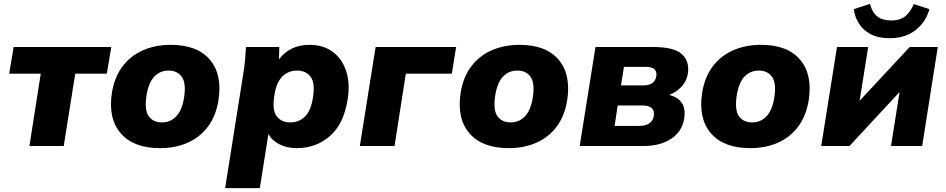

<svg xmlns="http://www.w3.org/2000/svg" viewBox="-20 -749 4851 985"><path d="M131 0 189 -371H27L50 -508H551L528 -371H366L307 0Z M801 11Q665 11 599.5 -65Q534 -141 554 -272Q567 -354 609 -409Q651 -464 714.5 -491.5Q778 -519 856 -519Q992 -519 1056.5 -443Q1121 -367 1101 -236Q1088 -154 1046.5 -99Q1005 -44 942 -16.5Q879 11 801 11ZM811 -121Q853 -121 883 -151Q913 -181 924 -246Q936 -322 913 -354.5Q890 -387 845 -387Q802 -387 772.5 -357Q743 -327 732 -262Q720 -186 742.5 -153.5Q765 -121 811 -121Z M1135 216 1228 -370Q1234 -404 1237 -439Q1240 -474 1242 -508H1413L1411 -444Q1436 -479 1476 -499Q1516 -519 1568 -519Q1638 -519 1686.5 -483.5Q1735 -448 1756 -384Q1777 -320 1763 -236Q1743 -112 1672 -50.5Q1601 11 1502 11Q1452 11 1413 -9Q1374 -29 1357 -62L1313 216ZM1469 -121Q1514 -121 1544.5 -151Q1575 -181 1585 -246Q1598 -322 1574 -354.5Q1550 -387 1504 -387Q1460 -387 1429 -357Q1398 -327 1388 -262Q1375 -186 1399 -153.5Q1423 -121 1469 -121Z M1826 0 1907 -508H2320L2298 -371H2062L2004 0Z M2590 11Q2454 11 2388.5 -65Q2323 -141 2343 -272Q2356 -354 2398 -409Q2440 -464 2503.5 -491.5Q2567 -519 2645 -519Q2781 -519 2845.5 -443Q2910 -367 2890 -236Q2877 -154 2835.5 -99Q2794 -44 2731 -16.5Q2668 11 2590 11ZM2600 -121Q2642 -121 2672 -151Q2702 -181 2713 -246Q2725 -322 2702 -354.5Q2679 -387 2634 -387Q2591 -387 2561.5 -357Q2532 -327 2521 -262Q2509 -186 2531.5 -153.5Q2554 -121 2600 -121Z M2954 0 3035 -508H3327Q3439 -508 3478.5 -471Q3518 -434 3509 -372Q3503 -334 3477.5 -305.5Q3452 -277 3413 -262Q3506 -238 3490 -141Q3480 -75 3424 -37.5Q3368 0 3281 0ZM3166 -311H3281Q3339 -311 3347 -358Q3354 -406 3293 -406H3181ZM3133 -103H3257Q3326 -103 3334 -154Q3343 -208 3274 -208H3149Z M3829 11Q3693 11 3627.5 -65Q3562 -141 3582 -272Q3595 -354 3637 -409Q3679 -464 3742.5 -491.5Q3806 -519 3884 -519Q4020 -519 4084.5 -443Q4149 -367 4129 -236Q4116 -154 4074.5 -99Q4033 -44 3970 -16.5Q3907 11 3829 11ZM3839 -121Q3881 -121 3911 -151Q3941 -181 3952 -246Q3964 -322 3941 -354.5Q3918 -387 3873 -387Q3830 -387 3800.5 -357Q3771 -327 3760 -262Q3748 -186 3770.5 -153.5Q3793 -121 3839 -121Z M4193 0 4274 -508H4434L4390 -232L4647 -508H4791L4711 0H4551L4595 -277L4338 0ZM4545 -553Q4485 -553 4446 -574Q4407 -595 4386 -629Q4365 -663 4360 -702L4443 -729Q4455 -684 4481.5 -664Q4508 -644 4553 -644Q4598 -644 4624.5 -666Q4651 -688 4668 -728L4748 -702Q4730 -636 4677 -594.5Q4624 -553 4545 -553Z"/></svg>

Font: Mulish Black
Style: Italic
Weight: 900
Italic angle: -9°
Designer: Vernon Adams
Foundry: Vernon Adams
Version: Version 3.603; ttfautohint (v1.8.3)